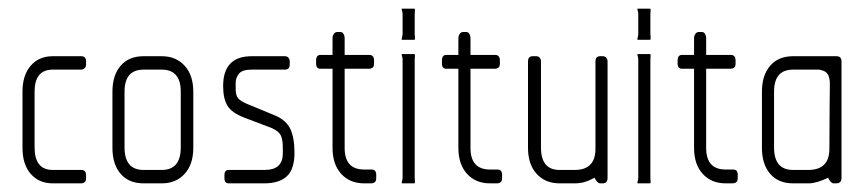

<svg xmlns="http://www.w3.org/2000/svg" viewBox="-20 -424 2005 444"><path d="M168 0H102Q70 0 51 -22Q32 -44 32 -82V-212Q32 -250 51 -272Q70 -294 102 -294H168Q179 -294 179 -282V-275Q179 -269 175.5 -266Q172 -263 168 -263H102Q60 -263 60 -212V-83Q60 -31 102 -31H168Q179 -31 179 -19V-12Q179 -5 175.5 -2.5Q172 0 168 0Z M354 0H312Q278 0 259 -22Q240 -44 240 -82V-212Q240 -250 259 -272Q278 -294 312 -294H354Q387 -294 407 -272Q427 -250 427 -212V-82Q427 -44 407 -22Q387 0 354 0ZM398 -212Q398 -263 354 -263H312Q268 -263 268 -212V-83Q268 -31 312 -31H354Q398 -31 398 -83Z M591 0H509Q499 0 499 -12V-19Q499 -31 509 -31H591Q614 -31 624 -41Q634 -51 634 -68V-83Q634 -102 629 -111.5Q624 -121 608 -128L545 -152Q516 -163 506 -179.5Q496 -196 496 -225Q496 -294 562 -294H639Q644 -294 647 -290.5Q650 -287 650 -282V-275Q650 -263 639 -263H562Q540 -263 532.5 -253.5Q525 -244 525 -233V-218Q525 -204 530.5 -197Q536 -190 553 -183L616 -157Q642 -146 651.5 -125.5Q661 -105 661 -71Q661 -33 643.5 -16.5Q626 0 591 0Z M839 0H822Q789 0 769 -22Q749 -44 749 -82V-265H721Q711 -265 711 -277V-284Q711 -297 721 -297H749V-336Q749 -341 752 -345.5Q755 -350 760 -350H767Q772 -350 774.5 -345.5Q777 -341 777 -336V-297H834Q845 -297 845 -284V-277Q845 -270 841.5 -267.5Q838 -265 834 -265H777V-82Q777 -32 822 -32H839Q850 -32 850 -20V-12Q850 -5 846.5 -2.5Q843 0 839 0Z M938 -332H910Q908 -332 909.5 -337Q911 -342 911 -346V-391Q911 -396 909.5 -400Q908 -404 910 -404H938Q940 -404 939.5 -400Q939 -396 939 -391V-346Q939 -342 939.5 -337Q940 -332 938 -332ZM938 0H910Q908 0 909.5 -4.5Q911 -9 911 -13V-286Q911 -291 909.5 -295Q908 -299 910 -299H938Q940 -299 939.5 -295Q939 -291 939 -286V-13Q939 -9 939.5 -4.5Q940 0 938 0Z M1130 0H1113Q1080 0 1060 -22Q1040 -44 1040 -82V-265H1012Q1002 -265 1002 -277V-284Q1002 -297 1012 -297H1040V-336Q1040 -341 1043 -345.5Q1046 -350 1051 -350H1058Q1063 -350 1065.5 -345.5Q1068 -341 1068 -336V-297H1125Q1136 -297 1136 -284V-277Q1136 -270 1132.5 -267.5Q1129 -265 1125 -265H1068V-82Q1068 -32 1113 -32H1130Q1141 -32 1141 -20V-12Q1141 -5 1137.5 -2.5Q1134 0 1130 0Z M1374 0H1368Q1361 0 1355 -13Q1342 -6 1331.5 -3Q1321 0 1309 0H1274Q1241 0 1221 -22Q1201 -44 1201 -82V-282Q1201 -294 1212 -294H1220Q1225 -294 1228 -290.5Q1231 -287 1231 -282V-83Q1231 -31 1274 -31H1309Q1357 -31 1357 -80V-282Q1357 -294 1368 -294H1374Q1379 -294 1382 -290.5Q1385 -287 1385 -282V-13Q1385 0 1374 0Z M1483 -332H1455Q1453 -332 1454.5 -337Q1456 -342 1456 -346V-391Q1456 -396 1454.5 -400Q1453 -404 1455 -404H1483Q1485 -404 1484.5 -400Q1484 -396 1484 -391V-346Q1484 -342 1484.5 -337Q1485 -332 1483 -332ZM1483 0H1455Q1453 0 1454.5 -4.5Q1456 -9 1456 -13V-286Q1456 -291 1454.5 -295Q1453 -299 1455 -299H1483Q1485 -299 1484.5 -295Q1484 -291 1484 -286V-13Q1484 -9 1484.5 -4.5Q1485 0 1483 0Z M1675 0H1658Q1625 0 1605 -22Q1585 -44 1585 -82V-265H1557Q1547 -265 1547 -277V-284Q1547 -297 1557 -297H1585V-336Q1585 -341 1588 -345.5Q1591 -350 1596 -350H1603Q1608 -350 1610.5 -345.5Q1613 -341 1613 -336V-297H1670Q1681 -297 1681 -284V-277Q1681 -270 1677.5 -267.5Q1674 -265 1670 -265H1613V-82Q1613 -32 1658 -32H1675Q1686 -32 1686 -20V-12Q1686 -5 1682.5 -2.5Q1679 0 1675 0Z M1914 0H1908Q1901 0 1895 -13Q1868 0 1850 0H1814Q1780 0 1761 -22Q1742 -44 1742 -82V-212Q1742 -250 1761 -272Q1780 -294 1814 -294H1914Q1926 -294 1926 -282V-13Q1926 0 1914 0ZM1899 -234Q1899 -238 1897 -246Q1895 -253 1890 -257Q1885 -261 1874 -263H1814Q1770 -263 1770 -212V-83Q1770 -31 1814 -31H1849Q1898 -31 1898 -80Q1898 -148 1898.5 -179Q1899 -210 1899 -221Z"/></svg>

Font: Chathura
Style: Regular
Weight: 400
Designer: Appaji Ambarisha Darbha
Foundry: Aditya Fonts
Version: Version 1.001 2016